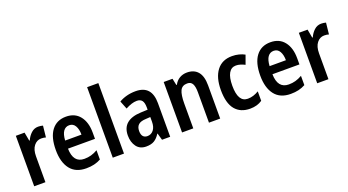

<svg xmlns="http://www.w3.org/2000/svg" viewBox="-54 -1347 3528 1945"><g transform="rotate(-20 1710.0 -375.0)"><path d="M308 -554Q334 -554 359 -547L346 -424Q325 -431 296 -431Q249 -431 217.5 -391Q186 -351 186 -279V0H65V-544H159L176 -452H182Q200 -494 232.5 -524Q265 -554 308 -554Z M607 -553Q703 -553 755.5 -486.5Q808 -420 808 -308V-241H517Q520 -87 639 -87Q678 -87 712 -96.5Q746 -106 783 -127V-27Q748 -8 710 1Q672 10 625 10Q511 10 453.5 -64Q396 -138 396 -269Q396 -407 451.5 -480Q507 -553 607 -553ZM609 -460Q569 -460 545.5 -427.5Q522 -395 518 -328H694Q694 -386 672.5 -423Q651 -460 609 -460Z M1033 0H912V-760H1033Z M1358 -554Q1531 -554 1531 -363V0H1443L1422 -74H1419Q1392 -31 1358.5 -10.5Q1325 10 1271 10Q1203 10 1167.5 -38Q1132 -86 1132 -158Q1132 -242 1184 -285.5Q1236 -329 1336 -333L1410 -336V-361Q1410 -412 1392 -435Q1374 -458 1337 -458Q1309 -458 1278 -448Q1247 -438 1214 -420L1179 -508Q1216 -530 1261.5 -542Q1307 -554 1358 -554ZM1362 -254Q1305 -252 1280 -229Q1255 -206 1255 -162Q1255 -123 1271.5 -104Q1288 -85 1318 -85Q1358 -85 1384 -117Q1410 -149 1410 -207V-257Z M1912 -554Q1988 -554 2029 -505.5Q2070 -457 2070 -359V0H1949V-329Q1949 -389 1932.5 -419Q1916 -449 1877 -449Q1822 -449 1801 -405.5Q1780 -362 1780 -266V0H1659V-544H1754L1769 -472H1775Q1796 -512 1831.5 -533Q1867 -554 1912 -554Z M2392 10Q2288 10 2231.5 -58Q2175 -126 2175 -269Q2175 -403 2232.5 -478.5Q2290 -554 2397 -554Q2437 -554 2471.5 -545Q2506 -536 2533 -521L2498 -424Q2474 -436 2450 -443.5Q2426 -451 2402 -451Q2352 -451 2325.5 -405Q2299 -359 2299 -270Q2299 -93 2403 -93Q2435 -93 2464.5 -102.5Q2494 -112 2522 -129V-27Q2468 10 2392 10Z M2811 -553Q2907 -553 2959.5 -486.5Q3012 -420 3012 -308V-241H2721Q2724 -87 2843 -87Q2882 -87 2916 -96.5Q2950 -106 2987 -127V-27Q2952 -8 2914 1Q2876 10 2829 10Q2715 10 2657.5 -64Q2600 -138 2600 -269Q2600 -407 2655.5 -480Q2711 -553 2811 -553ZM2813 -460Q2773 -460 2749.5 -427.5Q2726 -395 2722 -328H2898Q2898 -386 2876.5 -423Q2855 -460 2813 -460Z M3359 -554Q3385 -554 3410 -547L3397 -424Q3376 -431 3347 -431Q3300 -431 3268.5 -391Q3237 -351 3237 -279V0H3116V-544H3210L3227 -452H3233Q3251 -494 3283.5 -524Q3316 -554 3359 -554Z"/></g></svg>

Font: Noto Sans Bengali Condensed SemiBold
Style: Regular
Weight: 600
Width: 3
Designer: Joana Ranito - Universal Thirst; Jelle Bosma - Monotype Design Team
Foundry: Universal Thirst ehf.
Version: Version 3.000; ttfautohint (v1.8.4.7-5d5b)